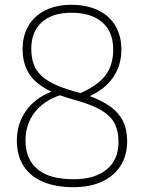

<svg xmlns="http://www.w3.org/2000/svg" viewBox="-20 -769 598 798"><path d="M508.5 -181.5Q508.5 -124 481.8 -81Q455 -38 404.5 -14.5Q354 9 285 9Q210.5 9 157.8 -13.8Q105 -36.5 77.5 -80Q50 -123.5 50 -184.5Q50 -255 88.2 -308.5Q126.5 -362 194 -388Q131 -417.5 102.5 -460.2Q74 -503 74 -565Q74 -621 98.8 -662.5Q123.5 -704 169.2 -726.5Q215 -749 277 -749Q340.5 -749 387.5 -726.5Q434.5 -704 459.5 -662Q484.5 -620 484.5 -563.5Q484.5 -497.5 450.5 -448Q416.5 -398.5 353 -369.5Q409 -349 443 -322.8Q477 -296.5 492.8 -262.2Q508.5 -228 508.5 -181.5ZM293.5 -388 314.5 -382Q386.5 -414 418.5 -456Q450.5 -498 450.5 -563.5Q450.5 -637 404.8 -676.5Q359 -716 277 -716Q196.5 -716 153.2 -676.2Q110 -636.5 110 -566Q110 -519 127 -486.8Q144 -454.5 183.8 -430.8Q223.5 -407 293.5 -388ZM472.5 -178.5Q472.5 -226.5 455 -258.2Q437.5 -290 398 -312.5Q358.5 -335 288 -354.5Q261.5 -361.5 229.5 -373Q161.5 -350.5 123.8 -301.5Q86 -252.5 86 -185Q86 -107 136.2 -65.5Q186.5 -24 285.5 -24Q374 -24 423.2 -64.5Q472.5 -105 472.5 -178.5Z"/></svg>

Font: Encode Sans Semi Condensed Thin
Style: Regular
Weight: 250
Width: 4
Designer: Multiple Designers
Foundry: Impallari Type
Version: Version 2.000